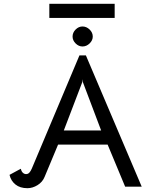

<svg xmlns="http://www.w3.org/2000/svg" viewBox="-20 -979 794 1008"><path d="M30 -61 89 -93Q92 -80 99.5 -72.5Q107 -65 117 -65Q127 -65 134 -72.5Q141 -80 147 -94L397 -688H431L724 1H637L545 -220H285L214 -50Q203 -23 177 -7Q151 9 124 9Q85 9 61 -10.5Q37 -30 30 -61ZM511 -294 415 -548 413 -563 412 -548 315 -294ZM361 -787Q361 -808 377 -824Q393 -840 413 -840Q434 -840 450.5 -824Q467 -808 467 -787Q467 -767 450.5 -751Q434 -735 413 -735Q393 -735 377 -751Q361 -767 361 -787ZM239 -959H582V-885H239Z"/></svg>

Font: Bellota
Style: Bold
Weight: 700
Designer: Kemie Guaida
Foundry: Kemie Guaida
Version: Version 4.001